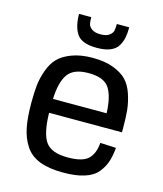

<svg xmlns="http://www.w3.org/2000/svg" viewBox="-118 -871 827 972"><g transform="rotate(15 296.0 -384.5)"><path d="M305 14Q371 14 416 -0.5Q461 -15 484 -43.5Q507 -72 517 -102.5Q527 -133 531 -176L448 -180Q444 -124 414.5 -95Q385 -66 307 -66Q221 -66 190.5 -109.5Q160 -153 158 -260H540V-286Q540 -339 536 -377.5Q532 -416 518 -458Q504 -500 479 -526Q454 -552 409 -569Q364 -586 301 -586Q238 -586 192.5 -569Q147 -552 121.5 -526Q96 -500 81 -458Q66 -416 62 -377.5Q58 -339 58 -286Q58 -209 68.5 -156.5Q79 -104 105.5 -64Q132 -24 181 -5Q230 14 305 14ZM300 -506Q381 -506 409 -463Q437 -420 440 -333H159Q162 -420 191.5 -463Q221 -506 300 -506ZM438 -783Q438 -751 433.5 -729Q429 -707 416.5 -685Q404 -663 376 -651.5Q348 -640 306 -640Q227 -640 201 -678Q175 -716 175 -783H239Q239 -760 242 -747Q245 -734 260.5 -722.5Q276 -711 306 -711Q336 -711 351.5 -722.5Q367 -734 370 -747Q373 -760 373 -783Z"/></g></svg>

Font: Glegoo
Style: Bold
Weight: 700
Version: Version 2.0.1; ttfautohint (v0.9) -r 48 -G 60